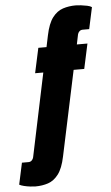

<svg xmlns="http://www.w3.org/2000/svg" viewBox="-99 -777 595 1028"><g transform="rotate(-5 198.5 -263.5)"><path d="M49 210Q39 210 21.5 208Q4 206 -12 202Q-28 198 -37 193L-12 77H23Q34 77 41 70Q48 63 50 54L144 -394H100L129 -528H173L186 -590Q199 -653 223 -684.5Q247 -716 279 -726.5Q311 -737 348 -737Q359 -737 376 -735Q393 -733 409.5 -729.5Q426 -726 434 -720L409 -604H374Q363 -604 356 -597Q349 -590 347 -581L336 -528H393L364 -394H307L210 63Q197 126 173 157.5Q149 189 117.5 199.5Q86 210 49 210Z"/></g></svg>

Font: Archivo ExtraCondensed Black
Style: Regular
Weight: 900
Width: 2
Designer: Hector Gatti
Foundry: Omnibus-Type
Version: Version 2.001; ttfautohint (v1.8.3)